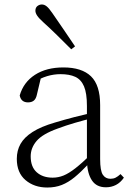

<svg xmlns="http://www.w3.org/2000/svg" viewBox="-20 -823 586 857"><path d="M191 14Q133 14 94 -19Q55 -52 55 -114Q55 -151 71.5 -180.5Q88 -210 125.5 -234Q163 -258 225 -276Q268 -289 312.5 -300.5Q357 -312 397 -321V-297Q357 -287 315.5 -275Q274 -263 237 -249Q170 -225 143.5 -194Q117 -163 117 -125Q117 -78 144 -54Q171 -30 215 -30Q240 -30 263.5 -39.5Q287 -49 316.5 -72Q346 -95 386 -134L392 -89H373Q341 -55 313 -32Q285 -9 256 2.5Q227 14 191 14ZM453 13Q411 13 390.5 -17.5Q370 -48 368 -102V-106V-350Q368 -407 355 -437.5Q342 -468 316 -480Q290 -492 250 -492Q220 -492 190 -483Q160 -474 128 -454L164 -482L145 -402Q141 -382 131 -374Q121 -366 105 -366Q74 -366 68 -397Q85 -456 136 -489Q187 -522 263 -522Q345 -522 386 -482.5Q427 -443 427 -354V-113Q427 -61 439 -43Q451 -25 473 -25Q486 -25 496 -30Q506 -35 518 -46L533 -30Q518 -8 497.5 2.5Q477 13 453 13ZM315 -616 298 -603Q266 -635 234.5 -666Q203 -697 174 -723Q154 -741 146 -753Q138 -765 138 -775Q138 -789 147 -796Q156 -803 167 -803Q178 -803 188.5 -794.5Q199 -786 214 -764Q237 -730 263.5 -692Q290 -654 315 -616Z"/></svg>

Font: Noto Serif SC
Style: Regular
Weight: 200
Designer: Ryoko NISHIZUKA 西塚涼子 (kana & ideographs); Frank Grießhammer (Latin, Greek & Cyrillic); Wenlong ZHANG 张文龙 (bopomofo); San
Foundry: Adobe
Version: Version 2.001;hotconv 1.1.0;makeotfexe 2.6.0